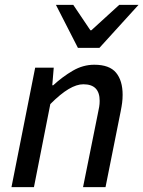

<svg xmlns="http://www.w3.org/2000/svg" viewBox="-20 -766 587 786"><path d="M27 0 124 -489H200L194 -417H198Q236 -452 278 -476.5Q320 -501 366 -501Q428 -501 455 -468.5Q482 -436 482 -378Q482 -361 480 -345.5Q478 -330 474 -310L412 0H320L380 -298Q384 -317 386 -328.5Q388 -340 388 -353Q388 -387 371.5 -404Q355 -421 321 -421Q294 -421 261 -401.5Q228 -382 186 -340L119 0ZM299 -570 209 -746H280L350 -642H354L468 -746H547L387 -570Z"/></svg>

Font: Source Sans 3 Medium
Style: Italic
Weight: 500
Italic angle: -11°
Designer: Paul D. Hunt
Foundry: Adobe
Version: Version 3.052;hotconv 1.1.0;makeotfexe 2.6.0